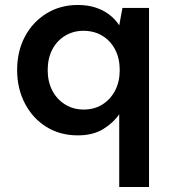

<svg xmlns="http://www.w3.org/2000/svg" viewBox="-20 -533 687 773"><path d="M460 220V-73Q436 -38 395 -13Q354 12 293 12Q222 12 167 -22Q112 -56 80.5 -116Q49 -176 49 -251Q49 -327 80.5 -386Q112 -445 167.5 -479Q223 -513 293 -513Q332 -513 363.5 -503Q395 -493 419.5 -474.5Q444 -456 460 -431L473 -501H580V220ZM317 -92Q360 -92 392.5 -112.5Q425 -133 443.5 -168.5Q462 -204 462 -251Q462 -298 443.5 -333.5Q425 -369 392 -389Q359 -409 316 -409Q275 -409 242 -389Q209 -369 190.5 -333.5Q172 -298 172 -251Q172 -204 190.5 -168.5Q209 -133 242 -112.5Q275 -92 317 -92Z"/></svg>

Font: DM Sans 17pt SemiBold
Style: Regular
Weight: 600
Version: Version 4.004;gftools[0.9.30]